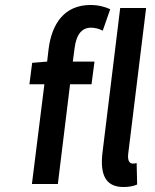

<svg xmlns="http://www.w3.org/2000/svg" viewBox="-20 -738 620 770"><path d="M169 -491 109 -486 98 -400H158L108 0H212L261 -400H347L359 -491H272L279 -544C286 -601 309 -627 345 -627C360 -627 377 -623 392 -615L422 -701C403 -710 375 -718 343 -718C239 -718 188 -644 175 -542ZM528 -84C520 -82 516 -82 512 -82C501 -82 491 -92 494 -120L566 -706H462L391 -126C381 -41 401 12 475 12C499 12 517 8 530 2Z"/></svg>

Font: Falling Sky
Style: CondObl
Weight: 400
Designer: Paul D. Hunt
Foundry: Adobe Systems Incorporated
Version: Version 1.02